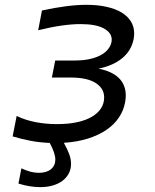

<svg xmlns="http://www.w3.org/2000/svg" viewBox="-20 -580 642 793"><path d="M531.7 -417.5Q522 -370.1 484.4 -339.4Q446.8 -308.6 386.7 -296.4Q441.4 -286.1 470.5 -258.1Q499.5 -230 499.5 -185.1Q499.5 -179.2 498.8 -172.9Q498 -166.5 497.1 -159.7Q491.2 -124.5 471.4 -95Q451.7 -65.4 419.4 -43.5Q387.2 -21.5 342.8 -7.6Q298.3 6.3 243.7 9.8Q259.3 38.1 266.4 58.1Q273.4 78.1 273.4 96.7Q273.4 118.2 264.4 135.7Q255.4 153.3 239 166Q222.7 178.7 199 185.8Q175.3 192.9 146 192.9Q125 192.9 102.3 189.2Q79.6 185.5 56.2 178.2L68.4 115.2Q87.9 124.5 105.7 129.2Q123.5 133.8 140.6 133.8Q172.4 133.8 190.4 118.9Q208.5 104 208.5 79.1Q208.5 65.9 202.9 49.3Q197.3 32.7 185.5 10.3Q146 8.8 108.6 2Q71.3 -4.9 32.2 -16.6L48.8 -101.1Q82.5 -84.5 125.2 -75.9Q168 -67.4 215.8 -67.4Q262.2 -67.4 298.3 -75.2Q334.5 -83 359.4 -97.7Q384.3 -112.3 397.2 -132.6Q410.2 -152.8 410.2 -177.7Q410.2 -214.8 375 -237.3Q339.8 -259.8 271.5 -259.8H194.3L208 -330.1H288.6Q322.3 -330.1 348.6 -335.7Q375 -341.3 393.8 -351.1Q412.6 -360.8 424.1 -374Q435.5 -387.2 439.5 -402.3Q441.4 -408.7 441.4 -416Q441.4 -444.8 408.9 -462.6Q376.5 -480.5 312.5 -480.5Q277.8 -480.5 234.4 -474.4Q190.9 -468.3 137.7 -455.1L153.3 -536.6Q260.7 -560.1 336.9 -560.1Q382.8 -560.1 419.4 -552Q456.1 -543.9 481.4 -528.8Q506.8 -513.7 520.5 -491.7Q534.2 -469.7 534.2 -441.9Q534.2 -431.2 531.7 -417.5Z"/></svg>

Font: Hack
Style: Italic
Weight: 400
Italic angle: -11°
Monospace: yes
Designer: Christopher Simpkins
Foundry: Christopher Simpkins
Version: Version 2.019; ttfautohint (v1.4.1) -l 4 -r 80 -G 350 -x 0 -